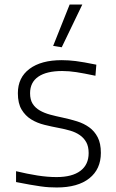

<svg xmlns="http://www.w3.org/2000/svg" viewBox="-20 -819 514 849"><path d="M215 -616 288 -799H344L253 -610ZM231 10Q214 10 197 9Q180 8 159 5Q138 2 112 -2.5Q86 -7 51 -14V-62Q101 -50 145.5 -43Q190 -36 230 -36Q299 -36 335.5 -63.5Q372 -91 372 -142Q372 -171 361.5 -190Q351 -209 333 -221.5Q315 -234 291.5 -241Q268 -248 241 -253Q209 -259 176.5 -267Q144 -275 118 -291Q92 -307 75.5 -334.5Q59 -362 59 -407Q59 -476 110.5 -514.5Q162 -553 253 -553Q269 -553 283.5 -552Q298 -551 315 -549Q332 -547 354 -543Q376 -539 406 -533L402 -484Q350 -495 317.5 -500Q285 -505 255 -505Q186 -505 149.5 -480Q113 -455 113 -407Q113 -378 124.5 -360Q136 -342 156 -330.5Q176 -319 202 -312Q228 -305 257 -299Q290 -292 320.5 -282.5Q351 -273 374.5 -256Q398 -239 412 -212Q426 -185 426 -143Q426 -71 375 -30.5Q324 10 231 10Z"/></svg>

Font: Encode Sans Wide
Style: ExtraLight
Weight: 200
Designer: Pablo Impallari, Andres Torresi
Foundry: Pablo Impallari, Andres Torresi
Version: Version 1.000; ttfautohint (v1.00) -l 8 -r 50 -G 200 -x 14 -